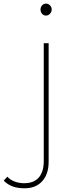

<svg xmlns="http://www.w3.org/2000/svg" viewBox="-126 -813 393 1050"><path d="M95.6 -761.1Q95.6 -774.4 104.4 -783.9Q113.3 -793.3 125.6 -793.3Q137.8 -793.3 147.2 -783.9Q156.7 -774.4 156.7 -762.2Q156.7 -747.8 147.2 -737.8Q137.8 -727.8 125.6 -727.8Q113.3 -727.8 104.4 -737.2Q95.6 -746.7 95.6 -761.1ZM-105.6 174.4 -85.6 153.3Q-71.1 170 -46.7 179.4Q-22.2 188.9 6.7 188.9Q58.9 188.9 86.1 157.8Q113.3 126.7 113.3 67.8V-576.7H140V72.2Q140 138.9 105 177.8Q70 216.7 7.8 216.7Q-66.7 216.7 -105.6 174.4Z"/></svg>

Font: Paperlogy 1 Thin
Style: Regular
Weight: 250
Designer: redesigned by Lee Juim, glyphs from Gmarket Sans & Montserrat
Foundry: PT&
Version: Version 1.001